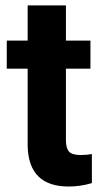

<svg xmlns="http://www.w3.org/2000/svg" viewBox="-20 -678 378 708"><path d="M223.1 -658.2V-528.3H313.5V-424.8H223.1V-161.1Q223.1 -131.8 234.4 -119.1Q245.6 -106.4 277.3 -106.4Q300.8 -106.4 318.8 -109.9V-2.9Q277.3 9.8 233.4 9.8Q85 9.8 82 -140.1V-424.8H4.9V-528.3H82V-658.2Z"/></svg>

Font: Vazir
Style: Bold
Weight: 700
Designer: Saber Rastikerdar
Foundry: Saber Rastikerdar
Version: Version 30.0.0